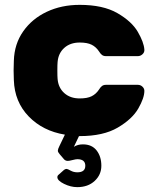

<svg xmlns="http://www.w3.org/2000/svg" viewBox="-20 -550 642 790"><path d="M308 -145Q339 -145 357 -154Q375 -163 387 -181Q393 -191 399.5 -196Q406 -201 416 -201H547Q558 -201 566 -193.5Q574 -186 574 -176Q574 -147 549 -103.5Q524 -60 464.5 -25Q405 10 308 10H305L284 54Q300 44 321 44Q358 44 377.5 69Q397 94 397 132Q397 169 369.5 194.5Q342 220 298 220Q271 220 243.5 206.5Q216 193 216 179Q216 173 221 169L239 153Q247 145 254 145Q258 145 270.5 152Q283 159 298 159Q331 159 331 132Q331 105 298 105Q292 105 278.5 108.5Q265 112 259 112Q250 112 244 106L226 85Q223 81 220.5 77.5Q218 74 218 70Q218 64 224 52L247 4Q156 -11 98 -71Q40 -131 37 -220L36 -260L37 -300Q39 -369 75.5 -421Q112 -473 172.5 -501.5Q233 -530 308 -530Q404 -530 463 -496Q522 -462 547 -419Q572 -376 574 -346Q575 -335 566.5 -327Q558 -319 547 -319H416Q406 -319 399.5 -324Q393 -329 387 -339Q375 -357 357 -366Q339 -375 308 -375Q269 -375 244.5 -353Q220 -331 217 -295Q216 -285 216 -260Q216 -235 217 -225Q220 -189 244.5 -167Q269 -145 308 -145Z"/></svg>

Font: Hezaedrus
Style: Bold
Weight: 700
Designer: Hubert & Fischer
Foundry: Hubert & Fischer
Version: Version 1.10;September 3, 2019;FontCreator 11.5.0.2425 64-bi